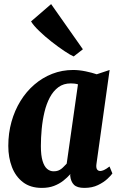

<svg xmlns="http://www.w3.org/2000/svg" viewBox="-20 -907 594 937"><path d="M451 -109Q448 -89.5 453.2 -81Q458.5 -72.5 469.5 -72.5Q476.5 -72.5 487 -77Q497.5 -81.5 514.5 -94.5L528.5 -60.5Q522.5 -51.5 504.5 -34.5Q486.5 -17.5 458.2 -3.8Q430 10 391.5 10Q356.5 10 341 -5.2Q325.5 -20.5 322.5 -49.5L323.5 -57.5Q308.5 -40.5 288.8 -25Q269 -9.5 243.5 0.2Q218 10 184 10Q128.5 10 92.2 -17.8Q56 -45.5 38.2 -92Q20.5 -138.5 20.5 -195Q20.5 -257 36 -312.5Q51.5 -368 80 -414.2Q108.5 -460.5 147.8 -494.2Q187 -528 235 -546.8Q283 -565.5 337 -565.5Q366 -565.5 398.2 -558.8Q430.5 -552 452 -544.5L515 -565.5ZM360.5 -495.5Q352 -498 343.2 -499Q334.5 -500 325.5 -500Q290 -500 265 -481.5Q240 -463 223.2 -431.5Q206.5 -400 197 -360.2Q187.5 -320.5 183.5 -277.5Q179.5 -234.5 179.5 -194Q179.5 -148.5 187.8 -121.5Q196 -94.5 210 -82.8Q224 -71 241.5 -71Q254.5 -71 263.2 -74.2Q272 -77.5 279 -82.8Q286 -88 292.2 -94.8Q298.5 -101.5 305.5 -108.5ZM339.5 -631.5Q324 -638 294.8 -657.5Q265.5 -677 232.2 -703Q199 -729 171.2 -755.8Q143.5 -782.5 131.5 -802.5L229.5 -887L384.5 -666.5Z"/></svg>

Font: Merriweather 24pt SemiCondensed Black
Style: Italic
Weight: 900
Width: 4
Italic angle: -7.8°
Designer: Eben Sorkin
Foundry: Eben Sorkin
Version: Version 2.101